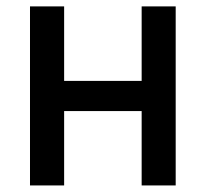

<svg xmlns="http://www.w3.org/2000/svg" viewBox="-20 -565 626 585"><path d="M71.4 0V-545.5H175.4V-318.5H411.6V-545.5H515.3V0H411.6V-226.6H175.4V0Z"/></svg>

Font: Cannonade Med
Style: Regular
Weight: 500
Designer: Rasmus Andersson
Foundry: rsms
Version: Version 3.012;git-f93a4a705